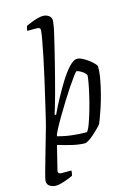

<svg xmlns="http://www.w3.org/2000/svg" viewBox="-171 -874 802 1147"><g transform="rotate(-15 230.0 -300.0)"><path d="M28 200Q9 200 -8.5 190Q-26 180 -26 157Q-26 148 -15 108Q-4 68 14 5.5Q32 -57 53 -131Q60 -153 71.5 -201Q83 -249 97.5 -311.5Q112 -374 127 -439.5Q142 -505 154 -564Q166 -623 173.5 -665.5Q181 -708 181 -721Q181 -732 174.5 -735Q168 -738 160 -738H101Q101 -746 103.5 -755Q106 -764 108 -768Q124 -775 143 -782.5Q162 -790 180.5 -795Q199 -800 214 -800Q234 -800 249.5 -789Q265 -778 265 -757Q265 -754 262 -733Q259 -712 254 -691Q247 -661 236.5 -616.5Q226 -572 213 -520.5Q200 -469 187 -418.5Q174 -368 162 -324Q150 -280 141 -250.5Q132 -221 129 -213L137 -208Q157 -251 184 -301Q211 -351 239.5 -396.5Q268 -442 295.5 -471Q323 -500 343 -500Q358 -500 376 -491Q394 -482 411.5 -469Q429 -456 441 -443.5Q453 -431 454 -425Q455 -389 447 -345.5Q439 -302 427.5 -258Q416 -214 403.5 -176.5Q391 -139 381.5 -114.5Q372 -90 369 -86Q363 -78 348.5 -64Q334 -50 317.5 -35Q301 -20 285 -10Q269 0 260 0Q227 0 183.5 -10Q140 -20 96 -34L60 111Q56 124 61.5 130Q67 136 79 136H140Q140 143 138.5 151Q137 159 135 167Q119 175 99 182.5Q79 190 60.5 195Q42 200 28 200ZM288 -61Q299 -72 311 -105Q323 -138 335.5 -181Q348 -224 358 -267Q368 -310 374 -343.5Q380 -377 380 -389Q376 -399 364.5 -408Q353 -417 341 -423Q329 -429 323 -429Q319 -429 302.5 -407Q286 -385 262.5 -350Q239 -315 213.5 -274Q188 -233 165 -194Q142 -155 126.5 -125.5Q111 -96 109 -84Q158 -70 207.5 -65.5Q257 -61 288 -61Z"/></g></svg>

Font: Texturina Medium 12pt ExtraLight
Style: Italic
Weight: 250
Italic angle: -11°
Version: Version 1.002